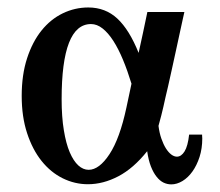

<svg xmlns="http://www.w3.org/2000/svg" viewBox="-20 -479 589 514"><path d="M332 -254.9Q321.3 -290 309.1 -319.3Q296.9 -348.6 283.2 -369.9Q269.5 -391.1 254.6 -402.8Q239.7 -414.6 223.6 -414.6Q145 -414.6 145 -213.4Q145 -166 150.9 -130.4Q156.7 -94.7 166.7 -71.3Q176.8 -47.9 189.7 -36.1Q202.6 -24.4 217.3 -24.4Q245.6 -24.4 273.2 -66.4Q300.8 -108.4 318.4 -190.9ZM216.3 -459Q262.2 -459 294.2 -429.2Q326.2 -399.4 351.1 -337.4Q356.9 -363.8 363 -392.1Q369.1 -420.4 374.5 -446.8H473.6Q473.1 -444.8 469.7 -429.4Q466.3 -414.1 461.4 -391.4Q456.5 -368.7 450.7 -342Q444.8 -315.4 439.5 -290.8Q434.1 -266.1 429.7 -246.8Q425.3 -227.5 423.3 -219.7Q417 -190.4 411.9 -170.4Q406.7 -150.4 404.3 -142.1Q406.7 -123 412.1 -107.7Q417.5 -92.3 424.3 -81.5Q431.2 -70.8 438.7 -65.2Q446.3 -59.6 453.6 -59.6Q465.3 -59.6 474.1 -73.7Q482.9 -87.9 486.3 -118.7H521Q521 -115.7 521.2 -113.3Q521.5 -110.8 521.5 -108.4Q521.5 -81.5 514.2 -58.8Q506.8 -36.1 495.1 -19.8Q483.4 -3.4 468.5 5.6Q453.6 14.6 438.5 14.6Q427.7 14.6 417.7 9.8Q407.7 4.9 399.2 -5.9Q390.6 -16.6 384 -33.4Q377.4 -50.3 374 -74.2Q337.4 -28.3 296.9 -7.1Q256.3 14.2 215.3 14.2Q180.2 14.2 147.9 -1.7Q115.7 -17.6 91.3 -48.1Q66.9 -78.6 52.5 -122.6Q38.1 -166.5 38.1 -222.2Q38.1 -278.8 52.5 -323Q66.9 -367.2 91.3 -397.5Q115.7 -427.7 148.2 -443.4Q180.7 -459 216.3 -459Z"/></svg>

Font: XB Kayhan
Style: Bold
Weight: 700
Designer: Behnam
Foundry: Irmug
Version: Version 7.300 2009